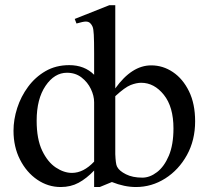

<svg xmlns="http://www.w3.org/2000/svg" viewBox="-20 -715 814 749"><path d="M741.2 -241.7Q741.2 -168 709.2 -110.1Q677.2 -52.2 624.5 -18.8Q571.8 14.6 510.3 14.6Q465.3 14.6 416.5 -4.9L369.1 14.6H347.2V-49.8Q317.4 -18.6 286.6 -2Q255.9 14.6 216.8 14.6Q167.5 14.6 125.5 -13.9Q83.5 -42.5 58.1 -92.3Q32.7 -142.1 32.7 -205.1Q32.7 -248.5 47.1 -293.5Q61.5 -338.4 89.4 -376.2Q117.2 -414.1 157.5 -437.5Q197.8 -460.9 250 -460.9Q309.6 -460.9 347.2 -423.3V-506.3Q347.2 -556.2 345.9 -579.1Q344.7 -602.1 341.3 -610.4Q337.9 -618.7 332 -624.5Q325.7 -630.9 314.5 -630.9Q304.7 -630.9 279.3 -623.5H278.3L271.5 -641.1L406.7 -694.8H429.7V-370.1Q494.1 -460 569.8 -460Q615.7 -460 654.5 -433.8Q693.4 -407.7 717.3 -358.9Q741.2 -310.1 741.2 -241.7ZM347.2 -84.5V-315.9Q347.2 -341.3 334.5 -367.9Q321.8 -394.5 298.1 -412.8Q274.4 -431.2 241.2 -431.2Q192.4 -431.2 157.7 -380.1Q123 -329.1 123 -244.1Q123 -172.4 144.5 -127.4Q166 -82.5 197.8 -61.5Q229.5 -40.5 260.7 -40.5Q305.7 -40.5 347.2 -84.5ZM436 -66.4 437.5 -63.5Q445.3 -48.3 471.2 -35.2Q497.1 -22 535.2 -22Q564.5 -22 592.5 -43.5Q620.6 -64.9 638.7 -107.7Q656.7 -150.4 656.7 -213.9Q656.7 -298.3 619.1 -345.2Q581.5 -392.1 530.8 -392.1Q512.2 -392.1 489.7 -383.3Q467.3 -374.5 429.7 -339.8V-113.8Q431.2 -76.2 436 -66.4Z"/></svg>

Font: BabelStone Roman
Style: Regular
Weight: 400
Designer: Walt Agee, Victor Gaultney, Peter Martin, Debbi Hosken, Becca Hirsbrunner (SIL); Andrew West (BabelStone)
Foundry: BabelStone
Version: Version 16.000